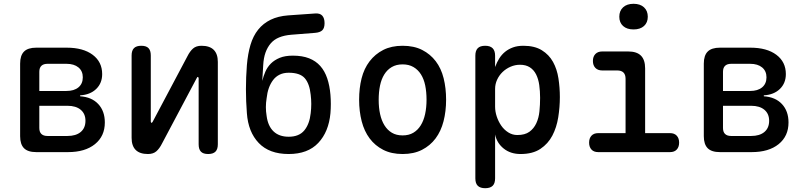

<svg xmlns="http://www.w3.org/2000/svg" viewBox="-20 -801 4240 1011"><path d="M171 0Q127 0 106.5 -20.5Q86 -41 86 -84V-466Q86 -509 106.5 -529.5Q127 -550 171 -550H331Q418 -550 468 -512.5Q518 -475 518 -411Q518 -363 486.5 -332.5Q455 -302 402 -299V-294Q463 -290 497.5 -253Q532 -216 532 -156Q532 -84 480 -42Q428 0 338 0ZM187 -244V-127Q187 -106 198 -95.5Q209 -85 230 -85H335Q380 -85 405 -106Q430 -127 430 -165Q430 -202 405 -223Q380 -244 335 -244ZM230 -465Q209 -465 198 -454.5Q187 -444 187 -423V-322H330Q370 -322 393 -341Q416 -360 416 -394Q416 -427 393 -446Q370 -465 330 -465Z M673 -75V-509Q673 -535 685.5 -547.5Q698 -560 724 -560Q750 -560 762 -547.5Q774 -535 774 -509V-160Q776 -154 778 -154Q780 -154 781 -156L784 -160L967 -505Q980 -531 996.5 -545.5Q1013 -560 1041 -560Q1084 -560 1105.5 -538.5Q1127 -517 1127 -475V-41Q1127 -15 1114.5 -2.5Q1102 10 1076 10Q1050 10 1038 -2.5Q1026 -15 1026 -41V-390Q1024 -396 1022 -396Q1020 -396 1019 -395L1016 -390L833 -45Q820 -19 803.5 -4.5Q787 10 759 10Q716 10 694.5 -11.5Q673 -33 673 -75Z M1639 -628 1513 -618Q1477 -615 1450 -604Q1423 -593 1405.5 -572.5Q1388 -552 1378 -524Q1368 -496 1366 -458L1361 -375Q1367 -400 1377.5 -424Q1388 -448 1406.5 -466.5Q1425 -485 1453 -496.5Q1481 -508 1522 -508Q1572 -508 1607.5 -494Q1643 -480 1666.5 -453.5Q1690 -427 1703 -388.5Q1716 -350 1720 -302Q1722 -278 1722 -253.5Q1722 -229 1720 -205Q1711 -107 1656 -48.5Q1601 10 1500 10Q1398 10 1342.5 -48Q1287 -106 1280 -205Q1275 -268 1275 -331.5Q1275 -395 1280 -458Q1285 -518 1299 -565Q1313 -612 1339.5 -645Q1366 -678 1405 -697Q1444 -716 1497 -720L1639 -730Q1665 -732 1677 -718.5Q1689 -705 1689 -679Q1689 -653 1677 -641.5Q1665 -630 1639 -628ZM1500 -81Q1555 -81 1582.5 -114.5Q1610 -148 1616 -205Q1619 -229 1619 -253.5Q1619 -278 1616 -302Q1610 -360 1585 -389Q1560 -418 1500 -418Q1473 -418 1452.5 -408Q1432 -398 1418 -379.5Q1404 -361 1395.5 -337Q1387 -313 1384 -284Q1380 -260 1380 -237Q1380 -214 1384 -190Q1391 -137 1420.5 -109Q1450 -81 1500 -81Z M2100 10Q2041 10 1998 -12Q1955 -34 1926.5 -72Q1898 -110 1884.5 -162.5Q1871 -215 1871 -276Q1871 -337 1884 -388.5Q1897 -440 1926 -478Q1955 -516 1998 -538Q2041 -560 2100 -560Q2160 -560 2203 -538Q2246 -516 2274.5 -478.5Q2303 -441 2316 -389Q2329 -337 2329 -276Q2329 -215 2315.5 -162.5Q2302 -110 2273.5 -72Q2245 -34 2202 -12Q2159 10 2100 10ZM2100 -88Q2133 -88 2156.5 -102Q2180 -116 2195.5 -141Q2211 -166 2218.5 -200.5Q2226 -235 2226 -276Q2226 -317 2219 -351Q2212 -385 2196.5 -409.5Q2181 -434 2157 -448Q2133 -462 2100 -462Q2067 -462 2043 -448Q2019 -434 2003.5 -409Q1988 -384 1981 -350Q1974 -316 1974 -275Q1974 -234 1981.5 -200Q1989 -166 2004.5 -141Q2020 -116 2043.5 -102Q2067 -88 2100 -88Z M2535 -560Q2561 -560 2574 -547Q2587 -534 2587 -508V-448Q2596 -473 2609 -493.5Q2622 -514 2640 -528.5Q2658 -543 2681.5 -551.5Q2705 -560 2736 -560Q2795 -560 2833 -536.5Q2871 -513 2892 -475Q2913 -437 2920.5 -388.5Q2928 -340 2928 -290Q2928 -237 2919.5 -183.5Q2911 -130 2888.5 -87Q2866 -44 2825.5 -17Q2785 10 2721 10Q2668 10 2632 -19Q2596 -48 2587 -93V138Q2587 165 2574 177.5Q2561 190 2535 190Q2509 190 2496 177.5Q2483 165 2483 138V-508Q2483 -534 2495.5 -547Q2508 -560 2535 -560ZM2718 -460Q2692 -460 2668 -449.5Q2644 -439 2626 -421.5Q2608 -404 2597.5 -381Q2587 -358 2587 -333V-239Q2587 -214 2595.5 -188Q2604 -162 2619 -140Q2634 -118 2656 -104Q2678 -90 2704 -90Q2744 -90 2767.5 -107Q2791 -124 2804 -152Q2817 -180 2820.5 -215Q2824 -250 2824 -286Q2824 -321 2819.5 -353Q2815 -385 2803 -409Q2791 -433 2770 -446.5Q2749 -460 2718 -460Z M3508 -100Q3531 -100 3543.5 -86.5Q3556 -73 3556 -50Q3556 -27 3543.5 -13.5Q3531 0 3508 0H3130Q3107 0 3094.5 -13.5Q3082 -27 3082 -50Q3082 -73 3094.5 -86.5Q3107 -100 3130 -100H3274V-386Q3274 -408 3263 -419Q3252 -430 3230 -430H3151Q3128 -430 3115 -443.5Q3102 -457 3102 -480Q3102 -503 3115 -516.5Q3128 -530 3151 -530H3288Q3333 -530 3355 -508Q3377 -486 3377 -441V-100ZM3316 -646Q3281 -646 3261 -664Q3241 -682 3241 -713Q3241 -744 3261 -762.5Q3281 -781 3316 -781Q3351 -781 3371 -762.5Q3391 -744 3391 -713Q3391 -682 3371 -664Q3351 -646 3316 -646Z M3771 0Q3727 0 3706.5 -20.5Q3686 -41 3686 -84V-466Q3686 -509 3706.5 -529.5Q3727 -550 3771 -550H3931Q4018 -550 4068 -512.5Q4118 -475 4118 -411Q4118 -363 4086.5 -332.5Q4055 -302 4002 -299V-294Q4063 -290 4097.5 -253Q4132 -216 4132 -156Q4132 -84 4080 -42Q4028 0 3938 0ZM3787 -244V-127Q3787 -106 3798 -95.5Q3809 -85 3830 -85H3935Q3980 -85 4005 -106Q4030 -127 4030 -165Q4030 -202 4005 -223Q3980 -244 3935 -244ZM3830 -465Q3809 -465 3798 -454.5Q3787 -444 3787 -423V-322H3930Q3970 -322 3993 -341Q4016 -360 4016 -394Q4016 -427 3993 -446Q3970 -465 3930 -465Z"/></svg>

Font: Maple Mono Normal NL Medium
Style: Regular
Weight: 500
Monospace: yes
Designer: subframe7536
Version: Version 7.000